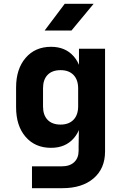

<svg xmlns="http://www.w3.org/2000/svg" viewBox="-20 -805 640 1005"><path d="M147.4 180V65.7H302.4Q345.2 65.7 368.3 43.9Q391.5 22.1 391.5 -16.1V-41.5L393.5 -161.2H361.1L410.4 -220.2Q410.4 -132.2 366.5 -81.7Q322.7 -31.2 247.2 -31.2Q163.9 -31.2 114.1 -88.6Q64.2 -146 64.2 -244.2V-346.7Q64.2 -444.1 114.1 -502Q163.9 -560 247.2 -560Q322.7 -560 366.5 -509.3Q410.4 -458.6 410.4 -370.5L361.1 -455H393.4V-550H529.9V-11.9Q529.9 77.1 469.9 128.5Q409.9 180 306.5 180ZM297.2 -152.9Q340.4 -152.9 364.8 -178.2Q389.1 -203.4 389.1 -249.2V-341.5Q389.1 -387.4 364.8 -412.6Q340.4 -437.8 297.2 -437.8Q252.9 -437.8 229 -412.9Q205.2 -388 205.2 -343V-247.7Q205.2 -202.8 229 -177.9Q252.9 -152.9 297.2 -152.9ZM213.5 -645 318.7 -785H470L353.9 -645Z"/></svg>

Font: JetBrains Mono
Style: Regular
Weight: 400
Monospace: yes
Designer: Philipp Nurullin, Konstantin Bulenkov
Foundry: JetBrains
Version: Version 2.305